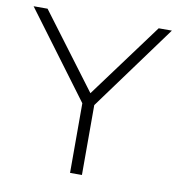

<svg xmlns="http://www.w3.org/2000/svg" viewBox="-79 -660 672 724"><g transform="rotate(10 257.0 -297.5)"><path d="M236.5 0V-287.5L247 -252.5L-8 -595H45.5L269.5 -296.5H250.5L471 -595H521.5L271 -252.5L282 -287V0Z"/></g></svg>

Font: Encode Sans SC SemiExpanded ExtraLight
Style: Regular
Weight: 250
Width: 6
Designer: Multiple Designers
Foundry: Impallari Type
Version: Version 3.002